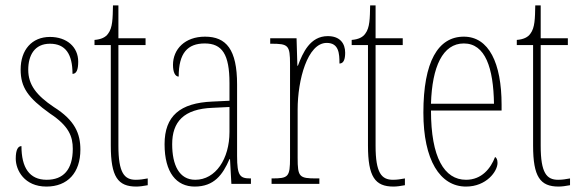

<svg xmlns="http://www.w3.org/2000/svg" viewBox="-20 -677 2139 707"><path d="M151 10C229 10 276 -41 276 -126C276 -185 256 -234 178 -283C114 -326 84 -365 84 -420C84 -473 107 -516 164 -516C221 -516 247 -478 247 -405C262 -405 268 -421 268 -450C268 -504 226 -541 164 -541C97 -541 56 -493 56 -421C56 -355 83 -317 164 -259C234 -213 248 -174 248 -129C248 -52 213 -15 152 -15C88 -15 59 -60 59 -139C46 -139 38 -125 38 -93C38 -50 70 10 151 10Z M482 10C493 10 509 8 524 5V-20C507 -17 496 -15 480 -15C438 -15 416 -40 416 -140V-511H516V-536H416V-657H396C395 -610 395 -575 378 -553C369 -540 353 -532 328 -530V-511H388V-141C388 -26 414 10 482 10Z M697 10C768 10 800 -33 825 -91H827L832 0H904V-20H902C864 -20 853 -29 853 -103V-366C853 -495 813 -542 735 -542C661 -542 617 -496 617 -438C617 -411 625 -395 638 -395C638 -482 671 -517 734 -517C798 -517 825 -477 825 -371V-306L762 -303C643 -298 586 -250 586 -146C586 -41 630 10 697 10ZM699 -15C640 -15 614 -69 614 -146C614 -228 656 -276 763 -280L825 -283V-191C825 -92 774 -15 699 -15Z M980 0H1156V-20H1145C1082 -20 1076 -25 1076 -96V-274C1076 -382 1112 -519 1183 -519C1228 -519 1230 -480 1230 -443C1246 -443 1251 -460 1251 -483C1251 -517 1232 -544 1187 -544C1122 -544 1095 -483 1077 -435H1075L1072 -536H975V-516H978C1042 -516 1048 -511 1048 -440V-96C1048 -25 1042 -20 981 -20H980Z M1429 10C1440 10 1456 8 1471 5V-20C1454 -17 1443 -15 1427 -15C1385 -15 1363 -40 1363 -140V-511H1463V-536H1363V-657H1343C1342 -610 1342 -575 1325 -553C1316 -540 1300 -532 1275 -530V-511H1335V-141C1335 -26 1361 10 1429 10Z M1696 10C1771 10 1812 -46 1812 -77C1812 -90 1808 -96 1803 -99C1787 -57 1754 -15 1696 -15C1616 -15 1567 -97 1567 -270H1827V-291C1827 -445 1780 -542 1688 -542C1593 -542 1539 -450 1539 -262C1539 -88 1600 10 1696 10ZM1799 -295H1567C1571 -431 1610 -517 1688 -517C1767 -517 1797 -427 1799 -295Z M2037 10C2048 10 2064 8 2079 5V-20C2062 -17 2051 -15 2035 -15C1993 -15 1971 -40 1971 -140V-511H2071V-536H1971V-657H1951C1950 -610 1950 -575 1933 -553C1924 -540 1908 -532 1883 -530V-511H1943V-141C1943 -26 1969 10 2037 10Z"/></svg>

Font: Noto Serif ExtraCondensed Thin
Style: Regular
Weight: 100
Width: 2
Designer: Monotype Design Team
Foundry: Monotype Imaging Inc.
Version: Version 2.013